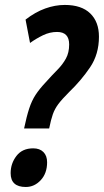

<svg xmlns="http://www.w3.org/2000/svg" viewBox="-20 -744 419 774"><path d="M77.1 -226.1Q87.4 -275.4 97.7 -306.6Q107.9 -337.9 123.5 -361.8Q139.2 -385.7 164.1 -412.1Q189.9 -440.9 211.4 -462.6Q232.9 -484.4 245.8 -508.1Q258.8 -531.7 258.8 -564.9Q258.8 -615.2 210 -615.2Q180.7 -615.2 153.1 -601.8Q125.5 -588.4 101.1 -570.8L83 -665Q122.1 -695.3 162.1 -709.7Q202.1 -724.1 241.2 -724.1Q308.6 -724.1 343.8 -689.9Q378.9 -655.8 378.9 -596.2Q378.9 -525.4 343 -472.4Q307.1 -419.4 258.8 -373Q230 -344.2 215.3 -324.7Q200.7 -305.2 193.1 -283.7Q185.5 -262.2 178.2 -226.1ZM84 9.8Q22.9 9.8 22.9 -45.9Q22.9 -85 46.4 -115.5Q69.8 -146 113.8 -146Q140.1 -146 155 -131.1Q169.9 -116.2 169.9 -89.8Q169.9 -45.4 144.3 -17.8Q118.7 9.8 84 9.8Z"/></svg>

Font: Open Sans Condensed
Style: Bold Italic
Weight: 700
Width: 3
Italic angle: -12°
Designer: Monotype Design Team
Foundry: Monotype Imaging Inc.
Version: Version 3.003; ttfautohint (v1.8.4)